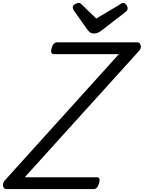

<svg xmlns="http://www.w3.org/2000/svg" viewBox="-77 -1286 978 1306"><path d="M-34 0Q-46 0 -52 -9.5Q-58 -19 -56.5 -33Q-55 -47 -45 -58L732 -918H288Q277 -918 272.5 -927.5Q268 -937 274 -958Q279 -978 289 -988Q299 -998 310 -998H858Q875 -998 880 -978Q885 -958 869 -940L91 -80H584Q595 -80 599 -70.5Q603 -61 597 -40Q592 -21 582 -10.5Q572 0 561 0ZM760 -1266Q772 -1266 781.5 -1254Q791 -1242 791 -1231Q791 -1221 788 -1216Q785 -1211 780 -1207L617 -1081Q602 -1069 589 -1063.5Q576 -1058 560 -1058Q547 -1058 536.5 -1065Q526 -1072 517 -1085L425 -1215Q420 -1223 419 -1228Q418 -1233 418 -1237Q418 -1249 432.5 -1257.5Q447 -1266 457 -1266Q467 -1266 472 -1261.5Q477 -1257 484 -1250L578 -1160L731 -1251Q738 -1255 745 -1260.5Q752 -1266 760 -1266Z"/></svg>

Font: Playwrite AU TAS
Style: Regular
Weight: 400
Designer: Veronika Burian, José Scaglione
Foundry: TypeTogether
Version: Version 1.002